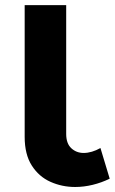

<svg xmlns="http://www.w3.org/2000/svg" viewBox="-20 -720 449 751"><path d="M274 11.4Q222.6 11.4 177.4 -8.8Q132.1 -29 104.3 -72.6Q76.5 -116.1 76.5 -184.7V-700H238.9V-196.2Q238.9 -158.6 259 -140.1Q279 -121.7 307.2 -121.7Q322.8 -121.7 339.5 -126.6Q356.1 -131.5 372.9 -141L409.1 -21.1Q377.5 -5.6 342.7 2.9Q307.9 11.4 274 11.4Z"/></svg>

Font: Montserrat Alternates Thin
Style: Regular
Weight: 100
Designer: Julieta Ulanovsky
Foundry: Julieta Ulanovsky
Version: Version 9.000